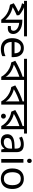

<svg xmlns="http://www.w3.org/2000/svg" viewBox="1898 -2686 787 4644"><g transform="rotate(90 2292.0 -363.5)"><path d="M848 -622V-551H130L114 -560Q156 -550 198.5 -528Q241 -506 277.5 -480.5Q314 -455 336 -432L341 -376Q305 -360 265.5 -341Q226 -322 189.5 -303Q153 -284 125 -265L114 -282Q192 -266 251 -241Q310 -216 357 -181Q404 -146 447 -99Q446 -116 445.5 -134Q445 -152 445 -171V-510H458Q513 -510 564.5 -501Q616 -492 660.5 -471Q705 -450 739 -414Q763 -389 777.5 -357.5Q792 -326 792 -288Q792 -255 778.5 -225.5Q765 -196 735 -177Q705 -158 655 -158Q640 -158 625.5 -159Q611 -160 597 -163L602 -234Q608 -233 617 -232.5Q626 -232 636 -232Q685 -232 699.5 -251Q714 -270 714 -296Q714 -347 662.5 -386Q611 -425 522 -434V0H445Q404 -56 354.5 -98Q305 -140 239.5 -168.5Q174 -197 84 -212L48 -303Q79 -324 113 -343Q147 -362 182.5 -380Q218 -398 252 -414Q214 -443 164.5 -465.5Q115 -488 48 -502L79 -570L81 -551H-10V-622Z M1130 -546Q1199 -546 1248.5 -516Q1298 -486 1324.5 -431.5Q1351 -377 1351 -304V-251H984Q986 -160 1030.5 -112.5Q1075 -65 1155 -65Q1206 -65 1245.5 -74.5Q1285 -84 1327 -102V-25Q1286 -7 1246 1.5Q1206 10 1151 10Q1075 10 1016.5 -21Q958 -52 925.5 -113.5Q893 -175 893 -264Q893 -352 922.5 -415Q952 -478 1005.5 -512Q1059 -546 1130 -546ZM1129 -474Q1066 -474 1029.5 -433.5Q993 -393 986 -321H1259Q1259 -367 1245 -401Q1231 -435 1202.5 -454.5Q1174 -474 1129 -474Z M2008 -622V-551H1903V0H1826Q1796 -60 1743.5 -110.5Q1691 -161 1623 -196Q1555 -231 1478 -243L1439 -339Q1535 -397 1637.5 -444Q1740 -491 1849 -524L1826 -482V-551H1392V-622ZM1826 -474 1847 -446Q1771 -421 1687 -384.5Q1603 -348 1532 -304Q1586 -292 1647 -263Q1708 -234 1760 -190Q1812 -146 1840 -88H1831Q1829 -111 1827.5 -134Q1826 -157 1826 -189Z M2604 -622V-551H2499V0H2422Q2392 -60 2339.5 -110.5Q2287 -161 2219 -196Q2151 -231 2074 -243L2035 -339Q2131 -397 2233.5 -444Q2336 -491 2445 -524L2422 -482V-551H1988V-622ZM2422 -474 2443 -446Q2367 -421 2283 -384.5Q2199 -348 2128 -304Q2182 -292 2243 -263Q2304 -234 2356 -190Q2408 -146 2436 -88H2427Q2425 -111 2423.5 -134Q2422 -157 2422 -189Z M3200 -622V-551H3095V0H3018Q2988 -60 2935.5 -110.5Q2883 -161 2815 -196Q2747 -231 2670 -243L2631 -339Q2727 -397 2829.5 -444Q2932 -491 3041 -524L3018 -482V-551H2584V-622ZM3018 -474 3039 -446Q2963 -421 2879 -384.5Q2795 -348 2724 -304Q2778 -292 2839 -263Q2900 -234 2952 -190Q3004 -146 3032 -88H3023Q3021 -111 3019.5 -134Q3018 -157 3018 -189ZM2779 6Q2754 6 2736.5 -10Q2719 -26 2719 -52Q2719 -78 2736.5 -95Q2754 -112 2779 -112Q2804 -112 2821.5 -95Q2839 -78 2839 -52Q2839 -26 2821.5 -10Q2804 6 2779 6Z M3458 -545Q3556 -545 3603 -502Q3650 -459 3650 -365V0H3586L3569 -76H3565Q3542 -47 3517.5 -27.5Q3493 -8 3461.5 1Q3430 10 3385 10Q3337 10 3298.5 -7Q3260 -24 3238 -59.5Q3216 -95 3216 -149Q3216 -229 3279 -272.5Q3342 -316 3473 -320L3564 -323V-355Q3564 -422 3535 -448Q3506 -474 3453 -474Q3411 -474 3373 -461.5Q3335 -449 3302 -433L3275 -499Q3310 -518 3358 -531.5Q3406 -545 3458 -545ZM3484 -259Q3384 -255 3345.5 -227Q3307 -199 3307 -148Q3307 -103 3334.5 -82Q3362 -61 3405 -61Q3473 -61 3518 -98.5Q3563 -136 3563 -214V-262Z M3904 -536V0H3816V-536ZM3861 -737Q3881 -737 3896.5 -723.5Q3912 -710 3912 -681Q3912 -653 3896.5 -639Q3881 -625 3861 -625Q3839 -625 3824 -639Q3809 -653 3809 -681Q3809 -710 3824 -723.5Q3839 -737 3861 -737Z M4540 -269Q4540 -180 4509.5 -117.5Q4479 -55 4423 -22.5Q4367 10 4290 10Q4219 10 4163.5 -22.5Q4108 -55 4076 -117.5Q4044 -180 4044 -269Q4044 -402 4111 -474Q4178 -546 4293 -546Q4366 -546 4421.5 -513.5Q4477 -481 4508.5 -419.5Q4540 -358 4540 -269ZM4135 -269Q4135 -206 4151.5 -159.5Q4168 -113 4203 -88Q4238 -63 4292 -63Q4346 -63 4381 -88Q4416 -113 4432.5 -159.5Q4449 -206 4449 -269Q4449 -333 4432 -378Q4415 -423 4380.5 -447.5Q4346 -472 4291 -472Q4209 -472 4172 -418Q4135 -364 4135 -269Z"/></g></svg>

Font: bangla115
Style: Regular
Weight: 400
Designer: Jelle Bosma - Monotype Design Team
Foundry: Monotype Imaging Inc.
Version: Version 2.003